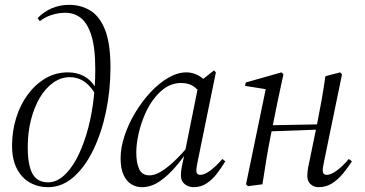

<svg xmlns="http://www.w3.org/2000/svg" viewBox="-20 -764 1512 796"><path d="M179 12Q138 12 104 -7Q70 -26 50 -64.5Q30 -103 30 -160Q30 -220 47 -275Q64 -330 95.5 -372.5Q127 -415 169 -439.5Q211 -464 262 -464Q299 -464 328.5 -448Q358 -432 376 -401H389V-335Q379 -379 346.5 -411.5Q314 -444 269 -444Q233 -444 201 -421.5Q169 -399 145.5 -359.5Q122 -320 108.5 -267.5Q95 -215 95 -154Q95 -103 104 -70.5Q113 -38 131.5 -23Q150 -8 179 -8Q212 -8 241.5 -33Q271 -58 295.5 -102.5Q320 -147 338 -206Q356 -265 365.5 -333.5Q375 -402 375 -475Q375 -567 358.5 -618Q342 -669 314.5 -690Q287 -711 252 -711Q222 -711 194 -702Q166 -693 145 -676L136 -689Q162 -716 195.5 -730Q229 -744 266 -744Q315 -744 354 -720.5Q393 -697 415.5 -640.5Q438 -584 438 -484Q438 -390 419.5 -301.5Q401 -213 366.5 -142Q332 -71 284.5 -29.5Q237 12 179 12Z M568 12Q544 12 524 -0.5Q504 -13 492 -39.5Q480 -66 480 -108Q480 -152 496.5 -201.5Q513 -251 541 -297.5Q569 -344 604 -381.5Q639 -419 677.5 -441.5Q716 -464 753 -464Q771 -464 788.5 -457.5Q806 -451 821.5 -438Q837 -425 848 -407L822 -368Q809 -385 787 -402.5Q765 -420 731 -420Q710 -420 691 -413Q672 -406 655.5 -393Q639 -380 625 -363Q599 -332 581 -290.5Q563 -249 554 -207Q545 -165 545 -132Q545 -89 557 -63Q569 -37 600 -37Q620 -37 644 -50.5Q668 -64 699.5 -93Q731 -122 770 -169L778 -164H776Q744 -115 710 -75Q676 -35 641 -11.5Q606 12 568 12ZM783 12Q762 12 746 -0.5Q730 -13 730 -36Q730 -42 730.5 -50Q731 -58 734.5 -76.5Q738 -95 746 -130L747 -135L805 -423L810 -427L867 -472L875 -464L801 -102Q798 -86 796 -76Q794 -66 794 -55Q794 -48 798.5 -43.5Q803 -39 810 -39Q828 -39 852 -57Q876 -75 902 -105L914 -95Q899 -70 880 -45Q861 -20 837 -4Q813 12 783 12Z M1008 8 1000 0 1083 -401 1096 -392 996 -408 999 -422 1147 -464 1155 -456 1130 -339 1102 -200Q1092 -151 1084 -101Q1076 -51 1068 0ZM1062 -218V-244L1335 -249V-228ZM1301 12Q1281 12 1267.5 -0.5Q1254 -13 1254 -35Q1254 -44 1255.5 -57Q1257 -70 1263 -96L1295 -252Q1305 -302 1313.5 -350Q1322 -398 1329 -448L1390 -464L1398 -456L1325 -102Q1322 -86 1320 -76Q1318 -66 1318 -55Q1318 -48 1322.5 -43.5Q1327 -39 1334 -39Q1352 -39 1376.5 -57Q1401 -75 1426 -105L1439 -95Q1423 -70 1402.5 -45Q1382 -20 1357 -4Q1332 12 1301 12Z"/></svg>

Font: Source Serif 4 60pt
Style: Italic
Weight: 400
Italic angle: -12°
Version: Version 4.004;hotconv 1.0.116;makeotfexe 2.5.65601